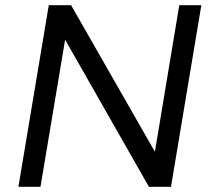

<svg xmlns="http://www.w3.org/2000/svg" viewBox="-20 -720 814 740"><path d="M51 0 168 -700H254L577 -135L671 -700H756L639 0H554L231 -567L136 0Z"/></svg>

Font: Figtree
Style: Italic
Weight: 400
Italic angle: -9.5°
Foundry: Erik Kennedy
Version: Version 2.001; ttfautohint (v1.8.4.7-5d5b);gftools[0.9.27]